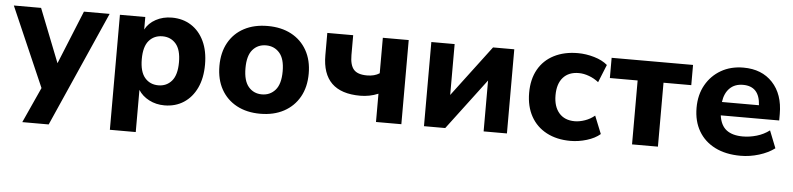

<svg xmlns="http://www.w3.org/2000/svg" viewBox="-47 -719 4612 1116"><g transform="rotate(5 2259.5 -160.5)"><path d="M104 180 198 -27 -4 -491H155L278 -179L405 -491H555L258 180Z M615 180V-491H763V-418Q783 -456 824.5 -478.5Q866 -501 918 -501Q982 -501 1030.5 -470Q1079 -439 1106 -382Q1133 -325 1133 -246Q1133 -167 1106 -109.5Q1079 -52 1030.5 -20.5Q982 11 918 11Q869 11 828.5 -10Q788 -31 766 -66V180ZM873 -102Q921 -102 951 -137Q981 -172 981 -246Q981 -319 951 -353.5Q921 -388 873 -388Q824 -388 794 -353.5Q764 -319 764 -246Q764 -172 794 -137Q824 -102 873 -102Z M1477 11Q1398 11 1339.5 -20.5Q1281 -52 1249 -109.5Q1217 -167 1217 -246Q1217 -324 1249 -381.5Q1281 -439 1339.5 -470Q1398 -501 1477 -501Q1556 -501 1614.5 -470Q1673 -439 1705.5 -381.5Q1738 -324 1738 -246Q1738 -167 1705.5 -109.5Q1673 -52 1614.5 -20.5Q1556 11 1477 11ZM1477 -102Q1525 -102 1555.5 -137Q1586 -172 1586 -246Q1586 -319 1555.5 -353.5Q1525 -388 1477 -388Q1429 -388 1399 -353.5Q1369 -319 1369 -246Q1369 -172 1399 -137Q1429 -102 1477 -102Z M2152 0V-165Q2126 -154 2099.5 -149Q2073 -144 2047 -144Q1825 -144 1825 -361V-491H1976V-375Q1976 -317 1998.5 -291Q2021 -265 2076 -265Q2120 -265 2149 -284V-491H2300V0Z M2432 0V-491H2568V-194L2792 -491H2916V0H2780V-297L2556 0Z M3287 11Q3207 11 3147.5 -20.5Q3088 -52 3056 -110Q3024 -168 3024 -247Q3024 -326 3056 -383Q3088 -440 3147.5 -470.5Q3207 -501 3287 -501Q3334 -501 3382 -487Q3430 -473 3460 -447L3418 -343Q3393 -363 3362 -374.5Q3331 -386 3302 -386Q3243 -386 3210.5 -349.5Q3178 -313 3178 -246Q3178 -180 3210.5 -142.5Q3243 -105 3302 -105Q3330 -105 3361.5 -116Q3393 -127 3418 -148L3460 -44Q3430 -18 3382 -3.5Q3334 11 3287 11Z M3646 0V-373H3484V-491H3959V-373H3797V0Z M4280 11Q4193 11 4130.5 -20.5Q4068 -52 4034.5 -109.5Q4001 -167 4001 -245Q4001 -321 4033.5 -378.5Q4066 -436 4122.5 -468.5Q4179 -501 4253 -501Q4360 -501 4423 -433.5Q4486 -366 4486 -251V-213H4145Q4153 -155 4187.5 -128.5Q4222 -102 4283 -102Q4323 -102 4364 -114Q4405 -126 4438 -151L4478 -50Q4441 -22 4387.5 -5.5Q4334 11 4280 11ZM4259 -401Q4211 -401 4181.5 -372Q4152 -343 4145 -291H4361Q4355 -401 4259 -401Z"/></g></svg>

Font: Nunito Sans ExtraBold
Style: Regular
Weight: 800
Designer: Vernon Adams
Foundry: Vernon Adams
Version: Version 3.101; ttfautohint (v1.8.4.7-5d5b);gftools[0.9.27]